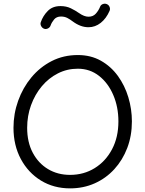

<svg xmlns="http://www.w3.org/2000/svg" viewBox="-20 -993 785 1042"><path d="M360.4 29.3Q271.5 29.3 202.1 -13.2Q132.8 -55.7 93 -130.1Q53.2 -204.6 53.2 -299.3Q53.2 -375.5 78.6 -446.3Q104 -517.1 150.4 -573Q196.8 -628.9 260.7 -661.6Q324.7 -694.3 402.3 -694.3Q472.7 -694.3 527.3 -663.6Q582 -632.8 619.6 -581.1Q657.2 -529.3 676.5 -465.1Q695.8 -400.9 695.8 -334Q695.8 -256.3 670.7 -190.2Q645.5 -124 600.3 -74.7Q555.2 -25.4 493.9 2Q432.6 29.3 360.4 29.3ZM360.4 -43.9Q434.6 -43.9 493.9 -80.6Q553.2 -117.2 587.9 -182.6Q622.6 -248 622.6 -334Q622.6 -412.6 594.7 -477.5Q566.9 -542.5 517.3 -581.3Q467.8 -620.1 402.3 -620.1Q344.2 -620.1 294.2 -594.7Q244.1 -569.3 206.8 -524.7Q169.4 -480 148.4 -422.1Q127.4 -364.3 127.4 -299.3Q127.4 -221.7 157.7 -164.3Q188 -106.9 240.5 -75.4Q293 -43.9 360.4 -43.9ZM219.7 -836.9Q209 -840.8 203.4 -851.3Q197.8 -861.8 201.2 -872.1Q212.9 -906.7 239 -933.3Q265.1 -960 308.1 -960Q339.8 -960 364.5 -948Q389.2 -936 409.2 -921.9Q437 -902.3 460.4 -902.3Q484.9 -902.3 499.8 -918.7Q514.6 -935.1 522.9 -955.6Q526.9 -966.8 538.1 -970.9Q549.3 -975.1 559.6 -970.7Q570.3 -966.3 574.7 -955.3Q579.1 -944.3 574.7 -934.1Q556.6 -892.6 526.6 -868.9Q496.6 -845.2 460.4 -845.2Q438 -845.2 416.7 -853.3Q395.5 -861.3 375 -876.5Q360.4 -887.7 345.5 -895.5Q330.6 -903.3 311 -903.3Q286.6 -903.3 273.4 -887.2Q260.3 -871.1 254.9 -855.5Q251.5 -844.7 241 -839.1Q230.5 -833.5 219.7 -836.9Z"/></svg>

Font: Mikhak-DS1-FD Regular
Style: Regular
Weight: 400
Designer: Amin Abedi
Version: Version 3.2